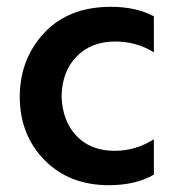

<svg xmlns="http://www.w3.org/2000/svg" viewBox="-20 -535 510 564"><path d="M432 -22Q379 9 300 9Q183 9 110.5 -65Q38 -139 38 -252Q39 -363 110.5 -439Q182 -515 306 -515Q380 -515 432 -487V-381Q382 -413 318 -413Q248 -413 205 -369Q162 -325 161 -252Q163 -180 204.5 -136Q246 -92 317 -92Q379 -92 432 -126Z"/></svg>

Font: Hind Vadodara SemiBold
Style: Regular
Weight: 600
Designer: Hitesh Malaviya
Foundry: Indian Type Foundry
Version: Version 1.001;PS 1.0;hotconv 1.0.86;makeotf.lib2.5.63406; tt